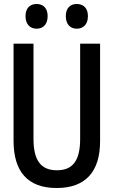

<svg xmlns="http://www.w3.org/2000/svg" viewBox="-20 -933 570 963"><path d="M365 -789C397 -789 421 -810 421 -852C421 -894 397 -913 365 -913C334 -913 310 -894 310 -852C310 -810 334 -789 365 -789ZM164 -789C195 -789 219 -810 219 -852C219 -894 195 -913 164 -913C132 -913 108 -894 108 -852C108 -810 132 -789 164 -789ZM264 10C412 10 482 -75 482 -225V-714H382V-237C382 -131 348 -79 265 -79C185 -79 148 -129 148 -236V-714H48V-227C48 -72 119 10 264 10Z"/></svg>

Font: Noto Sans Mono Condensed Medium
Style: Regular
Weight: 500
Width: 3
Designer: Monotype Design Team
Foundry: Monotype Imaging Inc.
Version: Version 2.014